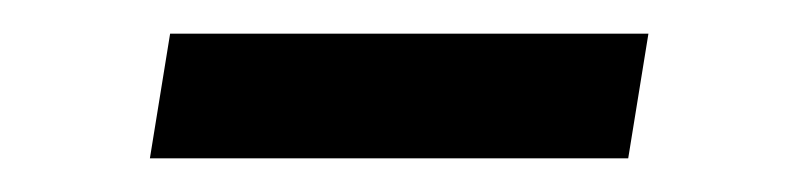

<svg xmlns="http://www.w3.org/2000/svg" viewBox="-20 -323 467 114"><path d="M69 -229 81 -303H365L353 -229Z"/></svg>

Font: Nunito Sans 12pt ExtraLight 12pt Medium
Style: Italic
Weight: 500
Italic angle: -9°
Version: Version 3.101;gftools[0.9.27]